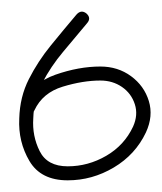

<svg xmlns="http://www.w3.org/2000/svg" viewBox="-20 -297 278 329"><path d="M128 -274Q137 -266 129 -257Q109 -233 88 -208Q67 -183 52.5 -155Q38 -127 37 -94Q37 -94 37 -94Q37 -94 37 -94Q37 -94 37 -94Q37 -94 37 -94Q35 -64 48 -38Q61 -12 96 -12Q131 -12 162 -30Q193 -48 208 -80Q217 -100 211 -118.5Q205 -137 189 -148Q173 -159 152 -159Q152 -159 152 -159Q152 -159 152 -159Q152 -159 152 -159Q152 -159 152 -159Q122 -159 87.5 -148.5Q53 -138 39 -108Q39 -108 39 -108Q39 -108 39 -108Q34 -97 23 -102Q12 -107 17 -118Q35 -155 75 -169Q115 -183 152 -183Q152 -183 152 -183Q152 -183 152 -183Q152 -183 152 -183Q152 -183 152 -183Q182 -183 204.5 -166.5Q227 -150 235 -124Q243 -98 230 -70Q212 -32 175 -10Q138 12 96 12Q50 12 30.5 -21Q11 -54 13 -94Q13 -94 13 -94Q13 -94 13 -94Q13 -94 13 -94Q13 -94 13 -94Q14 -131 29.5 -161.5Q45 -192 67 -219Q89 -246 111 -272Q119 -281 128 -274Z"/></svg>

Font: FRB American Cursive Light
Style: Italic
Weight: 300
Italic angle: -25°
Version: Version 2.0;Modular Font Editor K font №1